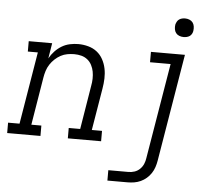

<svg xmlns="http://www.w3.org/2000/svg" viewBox="-73 -788 1184 1069"><g transform="rotate(5 518.5 -253.5)"><path d="M-13 0V-58H51L118 -462H62V-520H193L179 -434Q191 -456 208.5 -474.5Q226 -493 247 -505.5Q268 -518 292 -523Q316 -528 339 -528Q367 -528 394.5 -520.5Q422 -513 443 -496.5Q464 -480 477 -456Q490 -432 495.5 -405Q501 -378 500 -349.5Q499 -321 494 -292L455 -58H512V0H326V-58H390L430 -302Q434 -322 434.5 -342.5Q435 -363 431.5 -382Q428 -401 419 -418.5Q410 -436 395 -448Q380 -460 361 -465Q342 -470 321 -470Q321 -470 321 -470Q321 -470 321 -470Q302 -470 282.5 -466.5Q263 -463 245.5 -453.5Q228 -444 213 -430Q198 -416 187 -399Q176 -382 170 -363Q164 -344 161 -325L117 -58H173V0ZM566 215V157H679Q696 157 712.5 151.5Q729 146 742 133.5Q755 121 762 104.5Q769 88 771 72L860 -462H745V-520H935L835 81Q832 99 826 117Q820 135 809.5 151Q799 167 784 180Q769 193 751.5 201Q734 209 715.5 212Q697 215 679 215ZM919 -618Q906 -618 894.5 -622.5Q883 -627 876 -636Q869 -645 867 -657.5Q865 -670 867 -683Q869 -691 873.5 -699.5Q878 -708 885.5 -713Q893 -718 901.5 -720Q910 -722 919 -722Q931 -722 942.5 -717.5Q954 -713 961 -704Q968 -695 970 -682.5Q972 -670 970 -657Q969 -649 964.5 -640.5Q960 -632 952.5 -627Q945 -622 936 -620Q927 -618 919 -618Z"/></g></svg>

Font: Iosevka Etoile Light Oblique
Style: Regular
Weight: 300
Italic angle: -9°
Designer: Belleve Invis
Foundry: Belleve Invis
Version: Version 15.5.2; ttfautohint (v1.8.4)